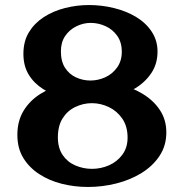

<svg xmlns="http://www.w3.org/2000/svg" viewBox="-20 -733 729 763"><path d="M330 10Q276 10 226 -2.5Q176 -15 136 -41Q96 -67 72.5 -105.5Q49 -144 49 -197Q49 -252 73.5 -292.5Q98 -333 140 -359.5Q182 -386 234 -399.5Q286 -413 341 -413Q397 -413 450.5 -399.5Q504 -386 547 -360Q590 -334 615.5 -295.5Q641 -257 641 -207Q641 -154 614 -113.5Q587 -73 542.5 -45.5Q498 -18 442.5 -4Q387 10 330 10ZM345 -62Q381 -62 413 -76Q445 -90 466 -118Q487 -146 487 -186Q487 -231 466 -261.5Q445 -292 412.5 -307.5Q380 -323 345 -323Q311 -323 279.5 -308Q248 -293 229 -263Q210 -233 210 -187Q210 -145 229 -117Q248 -89 279.5 -75.5Q311 -62 345 -62ZM328 -333Q280 -333 234 -344.5Q188 -356 151.5 -379Q115 -402 94 -436.5Q73 -471 73 -519Q73 -569 95 -605Q117 -641 154 -665Q191 -689 238 -701Q285 -713 334 -713Q384 -713 433 -701Q482 -689 521 -665.5Q560 -642 583 -607Q606 -572 606 -528Q606 -480 582 -443.5Q558 -407 518 -382.5Q478 -358 428.5 -345.5Q379 -333 328 -333ZM339 -413Q370 -413 398.5 -426Q427 -439 445.5 -465Q464 -491 464 -527Q464 -565 446 -590.5Q428 -616 399.5 -629Q371 -642 340 -642Q311 -642 283.5 -628.5Q256 -615 239 -590Q222 -565 222 -529Q222 -489 238.5 -463.5Q255 -438 282 -425.5Q309 -413 339 -413Z"/></svg>

Font: Marhey Medium
Style: Regular
Weight: 500
Designer: Nur Syamsi & Bustanul Arifin
Foundry: Namelatype
Version: Version 1.000